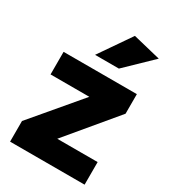

<svg xmlns="http://www.w3.org/2000/svg" viewBox="-184 -843 830 935"><g transform="rotate(30 231.0 -375.0)"><path d="M25 0V-116L250 -382H32V-509H444V-399L217 -127H444V0ZM172 -573 294 -750 450 -712 306 -573Z"/></g></svg>

Font: Livvic
Style: Bold
Weight: 700
Designer: Jacques Le Bailly, Baron von Fonthausen
Version: Version 1.001; ttfautohint (v1.8.2)